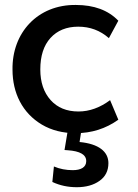

<svg xmlns="http://www.w3.org/2000/svg" viewBox="-20 -534 564 786"><path d="M294.4 232.4C332 232.4 363.3 223.6 387.2 206.5C411.6 189.5 423.8 165 423.8 133.8C423.8 86.9 384.3 54.7 305.7 47.4L314.9 -11.2H259.3L244.1 80.1L257.3 81.1C307.6 84.5 333 99.1 333 125.5C333 150.9 311 162.6 277.8 162.6C250.5 162.6 224.6 157.7 200.7 147.5L194.3 210.9C224.6 225.1 257.8 232.4 294.4 232.4ZM290 11.2C355 11.2 413.1 -7.3 464.4 -43.9L430.7 -124C389.2 -93.3 346.2 -77.6 301.3 -77.6C252.9 -77.6 214.8 -93.3 187 -124.5C159.2 -155.8 145 -197.3 145 -249.5C145 -304.7 158.7 -347.7 186.5 -378.4C214.4 -409.2 252.4 -424.8 300.3 -424.8C348.6 -424.8 390.1 -409.2 425.8 -377.9L464.4 -449.2C422.9 -492.2 365.2 -513.7 290.5 -513.7C134.8 -515.6 28.8 -400.4 31.2 -249C31.2 -152.8 71.8 -71.3 151.4 -23.9C190.9 -0.5 237.3 11.2 290 11.2Z"/></svg>

Font: Ride SemiBold
Style: Regular
Weight: 600
Version: Version 3.000